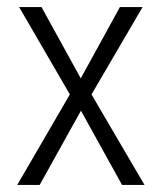

<svg xmlns="http://www.w3.org/2000/svg" viewBox="-20 -522 458 542"><path d="M97.7 -501 208 -300.8 317.9 -501 318.4 -502H319.3H379.9H382.3L381.3 -500L238.3 -255.4L386.7 -2L388.2 0H385.7H325.2H324.7L324.2 -0.5L208.5 -209.5L92.3 -0.5L91.8 0H90.8H30.8H28.3L29.8 -2L177.2 -255.4L35.2 -500L33.7 -502H36.1H96.7H97.7Z"/></svg>

Font: MAUL Condensed Light
Style: Light
Weight: 300
Designer: MAUL
Version: Version 2.137; 2017; ttfautohint (v1.8.3)